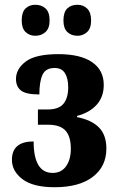

<svg xmlns="http://www.w3.org/2000/svg" viewBox="-20 -775 492 805"><path d="M30 -105Q30 -182 121 -182Q121 -50 201 -50Q237 -50 257 -78Q277 -106 277 -151Q277 -203 254.5 -227.5Q232 -252 182 -252H139V-316H179Q227 -316 246.5 -340.5Q266 -365 266 -409Q266 -446 252.5 -468Q239 -490 209 -490Q171 -490 158 -461Q145 -432 145 -379Q89 -379 68 -395.5Q47 -412 47 -444Q47 -486 88 -517Q129 -548 225 -548Q317 -548 366 -514.5Q415 -481 415 -419Q415 -369 385.5 -336Q356 -303 303 -289V-284Q364 -272 395 -240.5Q426 -209 426 -152Q426 -77 369 -33.5Q312 10 209 10Q119 10 74.5 -23.5Q30 -57 30 -105ZM71 -689Q71 -724 87 -739.5Q103 -755 128 -755Q154 -755 171 -739.5Q188 -724 188 -689Q188 -656 170.5 -640.5Q153 -625 128 -625Q104 -625 87.5 -640.5Q71 -656 71 -689ZM246 -689Q246 -724 262 -739.5Q278 -755 305 -755Q329 -755 345.5 -739Q362 -723 362 -689Q362 -656 345 -640.5Q328 -625 305 -625Q279 -625 262.5 -640.5Q246 -656 246 -689Z"/></svg>

Font: Noto Serif CondExtraBold
Style: Regular
Weight: 800
Width: 3
Designer: Monotype Design Team
Foundry: Monotype Imaging Inc.
Version: Version 1.001